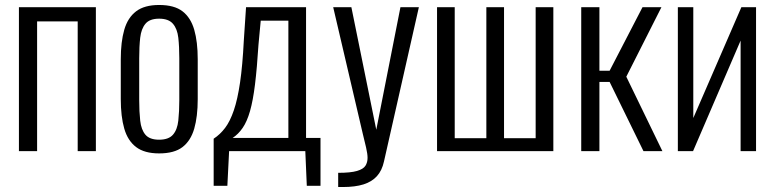

<svg xmlns="http://www.w3.org/2000/svg" viewBox="-20 -607 3112 771"><path d="M56 0V-578H365V0H292V-521H129V0Z M619 9Q560 9 526.5 -16.5Q493 -42 479 -90.5Q465 -139 465 -209V-369Q465 -439 479 -487.5Q493 -536 526.5 -561.5Q560 -587 619 -587Q680 -587 713 -561.5Q746 -536 760 -487.5Q774 -439 774 -369V-209Q774 -139 760 -90.5Q746 -42 713 -16.5Q680 9 619 9ZM619 -46Q657 -46 674.5 -66Q692 -86 696 -122.5Q700 -159 700 -205V-373Q700 -420 696 -455.5Q692 -491 674.5 -511.5Q657 -532 619 -532Q581 -532 564 -511.5Q547 -491 543 -455.5Q539 -420 539 -373V-205Q539 -159 543 -122.5Q547 -86 564 -66Q581 -46 619 -46Z M838 139V-50Q864 -67 884 -93.5Q904 -120 919 -164Q934 -208 944 -276Q954 -344 959 -443L968 -578H1209V-53H1267V139H1212L1206 0H900L893 139ZM914 -53H1138V-524H1027L1018 -428Q1012 -333 1004 -268Q996 -203 984 -161Q972 -119 954.5 -93.5Q937 -68 914 -53Z M1338 144V87Q1388 87 1413.5 79.5Q1439 72 1447.5 58.5Q1456 45 1456 27Q1456 11 1450 -15Q1444 -41 1437 -69L1318 -578H1391L1491 -86L1588 -578H1662L1522 41Q1514 78 1493.5 100.5Q1473 123 1439.5 133.5Q1406 144 1357 144Z M1735 0V-578H1806V-52H1933V-578H2004V-52H2131V-578H2202V0Z M2314 0V-578H2387V-323H2428L2560 -578H2636L2495 -299L2640 0H2564L2428 -278H2387V0Z M2702 0V-578H2764V-133L2957 -578H3016V0H2954V-444L2763 0Z"/></svg>

Font: Oswald Light
Style: Regular
Weight: 300
Designer: Vernon Adams
Foundry: Vernon Adams
Version: Version 4.103;gftools[0.9.33.dev8+g029e19f]